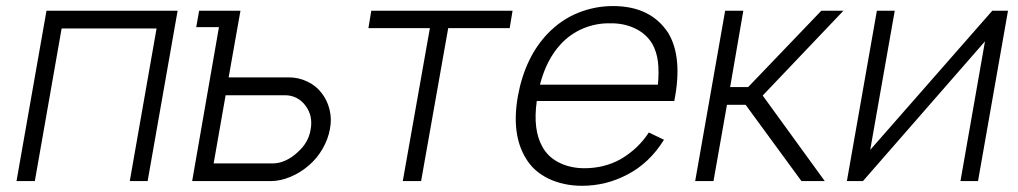

<svg xmlns="http://www.w3.org/2000/svg" viewBox="-20 -598 3361 634"><path d="M467.5 0H408.5L497 -504H183.5L95 0H34.5L133.5 -562.5H566.5Z M1069.5 -172Q1063.5 -138.5 1045.2 -106.8Q1027 -75 1000 -52Q972.5 -28 939 -14Q905.5 0 874 0H614.5L703 -508.5H628L637.5 -562.5H774L735 -342.5H934Q965.5 -342.5 994.2 -329Q1023 -315.5 1041.5 -291.5Q1060.5 -267.5 1068.2 -236.2Q1076 -205 1069.5 -172ZM1006 -172Q1013.5 -215.5 989.5 -248Q978 -264.5 960.2 -274Q942.5 -283.5 921.5 -283.5H725L685.5 -58.5H882Q902 -58.5 923.2 -68.2Q944.5 -78 962.5 -95Q999.5 -127.5 1006 -172Z M1663 -505H1460L1370.5 0H1310L1399.5 -505H1196.5L1206 -562.5H1672.5Z M1771.5 -112.5Q1790 -79 1826.8 -60.8Q1863.5 -42.5 1910 -42.5Q1976 -42.5 2030.5 -73Q2059 -90 2082 -111.8Q2105 -133.5 2122.5 -160.5L2172.5 -136.5Q2124.5 -59 2050.5 -21Q1981 15.5 1901.5 15.5Q1871.5 15.5 1843.5 9.5Q1815.5 3.5 1791.5 -8Q1767.5 -19.5 1748.2 -36.5Q1729 -53.5 1716 -76Q1668 -154.5 1690 -280Q1713.5 -409 1789 -487.5Q1833 -533 1888.5 -555.5Q1944 -578 2004.5 -578Q2129 -578 2187 -488.5Q2235 -407.5 2206.5 -264.5H1752.5Q1739 -169 1771.5 -112.5ZM1763 -318.5H2152.5Q2156.5 -362 2152.5 -394.5Q2148.5 -427 2134 -453Q2114 -486.5 2076.8 -504.2Q2039.5 -522 1994 -521Q1971.5 -521.5 1949.2 -517.2Q1927 -513 1906 -504.2Q1885 -495.5 1866 -482.2Q1847 -469 1831.5 -452Q1784.5 -401.5 1763 -318.5Z M2336 0H2275.5L2374.5 -562.5H2434.5L2391 -310.5H2450.5L2692 -562.5H2765L2498.5 -282.5L2703.5 0H2626.5L2442 -252H2380.5Z M3209.5 0H3151.5L3232.5 -461.5L2829.5 0H2776.5L2875.5 -562.5H2934.5L2853.5 -103L3256.5 -562.5H3308.5Z"/></svg>

Font: Russisch Sans Light
Style: Italic
Weight: 300
Italic angle: -10°
Designer: Michael Sharanda (font) & Cristiano Sobral (main changes)
Foundry: Michael Sharanda
Version: Version 2.00;September 8, 2020;FontCreator 13.0.0.2681 64-bi